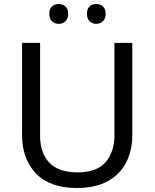

<svg xmlns="http://www.w3.org/2000/svg" viewBox="-20 -928 771 958"><path d="M640 -252Q640 -178 610 -118.5Q580 -59 518.5 -24.5Q457 10 362 10Q229 10 159.5 -62.5Q90 -135 90 -254V-714H180V-251Q180 -164 226.5 -116Q273 -68 367 -68Q464 -68 507.5 -119.5Q551 -171 551 -252V-714H640ZM226 -859Q226 -885 240 -896.5Q254 -908 273 -908Q292 -908 306 -896.5Q320 -885 320 -859Q320 -834 306 -821.5Q292 -809 273 -809Q254 -809 240 -821.5Q226 -834 226 -859ZM414 -859Q414 -885 427.5 -896.5Q441 -908 460 -908Q479 -908 493 -896.5Q507 -885 507 -859Q507 -834 493 -821.5Q479 -809 460 -809Q441 -809 427.5 -821.5Q414 -834 414 -859Z"/></svg>

Font: Noto Sans New Tai Lue
Style: Regular
Weight: 400
Designer: Monotype Design Team
Foundry: Monotype Imaging Inc.
Version: Version 2.003